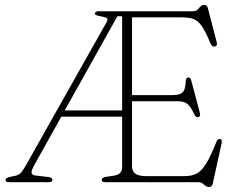

<svg xmlns="http://www.w3.org/2000/svg" viewBox="-20 -746 985 786"><path d="M480 -60.5V-268.5H231L119.5 -68.5Q108 -47.5 109.2 -38.2Q110.5 -29 128.5 -27L177 -21.5Q194.5 -19.5 194.5 -10Q194.5 0 179 0H18Q2.5 0 2.5 -10Q2.5 -17.5 20 -21.5L43 -26.5Q57 -29.5 65.2 -38.2Q73.5 -47 85 -67.5L416.5 -655.5Q423 -667.5 417.5 -671.5Q412 -675.5 396.5 -678.5Q368.5 -682.5 368.5 -690Q368.5 -700 384.5 -700H771.5Q785.5 -700 794.8 -713Q804 -726 816 -726Q827.5 -726 831 -712.5L867.5 -572Q871 -557.5 859 -555.5Q847.5 -554 841.5 -568.5Q821.5 -617.5 805.5 -640Q789.5 -662.5 770.5 -668.8Q751.5 -675 722.5 -675H520.5V-356.5H683Q715.5 -356.5 727.2 -367.5Q739 -378.5 740 -410Q740 -426 748.5 -428.5Q759.5 -431 763 -416.5L798.5 -283Q801.5 -269 791.5 -266.5Q781.5 -264.5 775.5 -278Q761 -309 747.5 -320.2Q734 -331.5 708 -331.5H520.5V-65Q520.5 -45 534 -35Q547.5 -25 578.5 -25H735Q764 -25 784.2 -35Q804.5 -45 823.2 -75.2Q842 -105.5 866.5 -166.5Q871 -178 879.5 -177Q890.5 -176.5 887.5 -160.5L851 5.5Q848 19.5 835 19.5Q824.5 19.5 815 9.8Q805.5 0 793.5 0H411Q396.5 0 396.5 -10Q396.5 -19 413 -22L447 -27Q480 -32.5 480 -60.5ZM460.5 -679.5 245 -294H480V-679.5Z"/></svg>

Font: Fraunces 9pt Soft Thin
Style: Regular
Weight: 100
Version: Version 1.000;[b76b70a41]